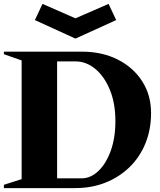

<svg xmlns="http://www.w3.org/2000/svg" viewBox="-28 -965 822 985"><path d="M-8 0V-17L83 -46V-655L-8 -687V-700H392Q496 -700 576 -659.5Q656 -619 701.5 -548Q747 -477 747 -385Q747 -301 718.5 -230.5Q690 -160 637.5 -108.5Q585 -57 514 -28.5Q443 0 357 0ZM359 -650H265V-50H390Q437 -50 476.5 -87.5Q516 -125 540 -191Q564 -257 564 -344Q564 -435 536 -503.5Q508 -572 461.5 -611Q415 -650 359 -650ZM359 -767 151 -862 190 -945 359 -871 529 -945 568 -862Z"/></svg>

Font: Wittgenstein Black
Style: Regular
Weight: 900
Designer: Jörg Drees
Foundry: Jörg Drees
Version: Version 1.303; ttfautohint (v1.8.4.7-5d5b)